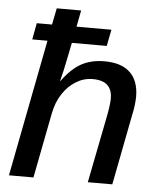

<svg xmlns="http://www.w3.org/2000/svg" viewBox="-52 -770 678 816"><g transform="rotate(5 287.0 -362.5)"><path d="M199.7 -418.5Q239.3 -472.7 281 -495.4Q322.8 -518.1 379.4 -518.1Q452.1 -518.1 489 -482.4Q525.9 -446.8 525.9 -379.4Q525.9 -364.7 523.2 -342.5Q520.5 -320.3 515.6 -299.3L457.5 0H353L409.7 -287.1Q419.4 -336.9 419.4 -362.8Q419.4 -438.5 336.4 -438.5Q298.3 -438.5 264.9 -418.2Q231.4 -397.9 207.8 -361.6Q184.1 -325.2 174.8 -276.4L121.1 0H16.6L129.9 -584H64.9L78.1 -654.3H143.1L157.2 -724.6H261.2L247.6 -654.3H396.5L382.8 -584H233.9Q225.1 -540 219 -510.3Q212.9 -480.5 209.5 -465.3Q206.1 -450.2 203.1 -438.5Q200.2 -426.8 198.2 -418.5Z"/></g></svg>

Font: Arimo Medium
Style: Italic
Weight: 500
Italic angle: -12°
Designer: Steve Matteson
Foundry: Monotype Imaging Inc.
Version: Version 1.33